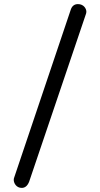

<svg xmlns="http://www.w3.org/2000/svg" viewBox="-20 -732 488 936"><path d="M398 -661C400 -666 401 -670 401 -675C401 -690 388 -712 360 -712C343 -712 331 -703 325 -685L50 131C48 136 47 140 47 145C47 160 59 184 86 184C102 184 114 174 122 154Z"/></svg>

Font: Dongle
Style: Regular
Weight: 400
Designer: Yanghee Ryu
Foundry: Yanghee Ryu
Version: Version 2.000